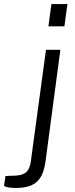

<svg xmlns="http://www.w3.org/2000/svg" viewBox="-103 -762 368 948"><path d="M230 -742H151L136 -632H215ZM122 33 195 -516H124L50 29C44 82 24 102 -24 105L-76 107L-83 155C-83 155 -77 166 -23 166C74 166 110 123 122 33Z"/></svg>

Font: United Sans Light
Style: Italic
Weight: 300
Italic angle: -8°
Designer: Pablo Impallari, Rodrigo Fuenzalida (Modified by Dan O. Williams)
Version: Version 1.000;PS 001.000;hotconv 1.0.88;makeotf.lib2.5.64775